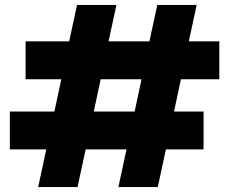

<svg xmlns="http://www.w3.org/2000/svg" viewBox="-20 -760 944 780"><path d="M555 -438H389L361 -307H527ZM494 -153H328L295 0H135L168 -153H20V-307H201L229 -438H84V-592H261L293 -740H453L421 -592H587L619 -740H779L747 -592H871V-438H715L687 -307H807V-153H654L621 0H461Z"/></svg>

Font: SVN-Poppins
Style: Bold
Weight: 700
Designer: Ninad Kale (Devanagari), Jonny Pinhorn (Latin)
Foundry: Indian Type Foundry
Version: Version 3.200;PS 1.000;hotconv 16.6.54;makeotf.lib2.5.65590